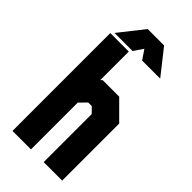

<svg xmlns="http://www.w3.org/2000/svg" viewBox="-279 -974 1040 1040"><g transform="rotate(45 241.5 -454.0)"><path d="M55 0V-749.5H196.5V-530.5L206 -540H332.5L435.5 -437V0H294V-368L263.5 -399H236.5L196.5 -358.5V0ZM182.5 -908H308.5L420.5 -766H282L245.5 -820L209 -766H70.5Z"/></g></svg>

Font: Tourney Condensed Black
Style: Regular
Weight: 900
Width: 3
Designer: Tyler Finck
Foundry: Etcetera Type Co
Version: Version 1.010; ttfautohint (v1.8.3)